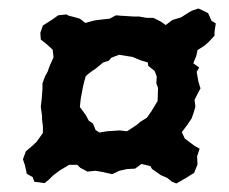

<svg xmlns="http://www.w3.org/2000/svg" viewBox="-20 -561 538 452"><path d="M222 -156 205 -159 186 -157 169 -166 162 -173H143L121 -160L105 -148L95 -138L85 -130L61 -133L57 -144L43 -152L39 -171L34 -186L41 -205L53 -215L66 -227L81 -248V-264L79 -279V-288L76 -310L78 -326L80 -352V-365L86 -381L92 -392L97 -406L106 -426L104 -444L91 -456L76 -468L75 -484L81 -501L103 -515L117 -525L136 -527L142 -524L154 -521L168 -517L181 -507L203 -513L219 -515L238 -517L253 -525L264 -524L297 -522H308L325 -519H341L359 -510L370 -502L386 -514L406 -520L425 -532L432 -536L447 -541L456 -537L470 -530L478 -512L488 -506L485 -486V-477L471 -462L462 -454L445 -443L442 -429L435 -412L449 -402L443 -392L447 -369L452 -353L444 -338L438 -326L440 -310L436 -296L431 -282L421 -267L408 -250L415 -235L428 -225L439 -217L450 -211L444 -193L445 -174L437 -154L416 -141L395 -129L385 -133L374 -142L358 -149L347 -157L338 -163L334 -170L313 -175L298 -164L279 -163L261 -159L244 -151ZM214 -249 232 -252 262 -254 279 -252 302 -267 310 -274 326 -284 337 -300 346 -315 351 -323 352 -354 348 -365 349 -381 344 -394 329 -406 328 -414 311 -419 292 -427 260 -432 242 -425 236 -418 223 -414 206 -400 193 -391 182 -382 178 -368 175 -355 170 -328 168 -309 174 -301 182 -290 189 -277 199 -270 205 -255Z"/></svg>

Font: Winky Rough Medium
Style: Italic
Weight: 500
Italic angle: -8.97852°
Designer: Simon Atzbach
Foundry: typofactur
Version: Version 1.206; ttfautohint (v1.8.4.7-5d5b)